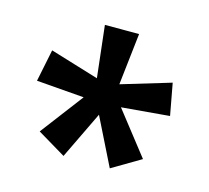

<svg xmlns="http://www.w3.org/2000/svg" viewBox="-66 -837 585 537"><g transform="rotate(15 226.0 -569.0)"><path d="M275 -761 258 -611 401 -654 418 -562 279 -550 376 -426 293 -377 225 -514 159 -377 77 -426 171 -550 33 -561 52 -654 193 -611 176 -761Z"/></g></svg>

Font: Noto Sans Lao UI Cond Med
Style: Regular
Weight: 500
Width: 3
Designer: Monotype Design Team
Foundry: Monotype Imaging Inc.
Version: Version 2.000; ttfautohint (v1.8.4.7-5d5b)